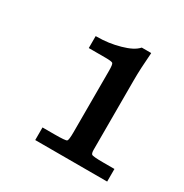

<svg xmlns="http://www.w3.org/2000/svg" viewBox="-96 -661 488 509"><g transform="rotate(30 148.0 -406.0)"><path d="M293.5 -230H78.1H77.1H75.7V-231.4V-232.4V-266.1V-267.6V-268.6H77.1H78.1H112.8Q146.5 -268.6 149.9 -271.7Q153.3 -274.9 153.3 -298.8V-487.3Q153.3 -506.3 150.1 -509.3Q147 -512.2 127 -512.2H79.1H78.1H76.7V-513.7V-514.6V-546.4V-547.9V-548.8H78.1H79.1Q116.7 -548.8 150.4 -558.6Q183.6 -567.9 196.8 -582.5L197.3 -583L197.8 -583.5H198.2H198.7H224.1H225.6H226.6V-582V-581.1Q222.7 -533.2 222.7 -498.5V-299.8V-285.2Q222.7 -275.4 225.8 -272Q229 -268.6 262.2 -268.6H293.5H294.9H295.9V-267.6V-266.1V-232.4V-231.4V-230H294.9Z"/></g></svg>

Font: RIT Rachana
Style: Bold
Weight: 700
Designer: Hussain KH
Version: 1.5.2